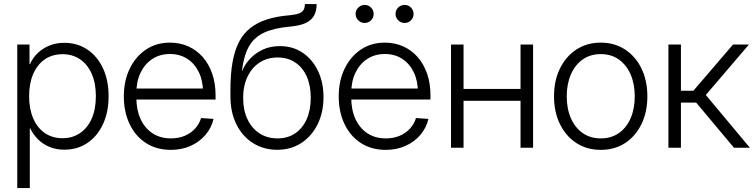

<svg xmlns="http://www.w3.org/2000/svg" viewBox="-20 -748 3821 972"><path d="M67.4 204.1V-522.5H129.4V-423.3H131.8Q145.5 -454.6 170.4 -478.8Q195.3 -502.9 229.7 -517.1Q264.2 -531.2 305.2 -531.2Q371.6 -531.2 422.1 -497.3Q472.7 -463.4 501.2 -402.6Q529.8 -341.8 529.8 -260.7Q529.8 -180.2 501.2 -119.1Q472.7 -58.1 422.4 -24.2Q372.1 9.8 305.2 9.8Q264.2 9.8 230.7 -4.2Q197.3 -18.1 172.6 -42.5Q147.9 -66.9 132.8 -98.6H130.9V204.1ZM296.9 -48.3Q346.7 -48.3 384.8 -74Q422.9 -99.6 444.1 -147.2Q465.3 -194.8 465.3 -261.2Q465.3 -327.1 444.1 -374.8Q422.9 -422.4 385 -448Q347.2 -473.6 296.9 -473.6Q244.6 -473.6 206.5 -447.3Q168.5 -420.9 147.9 -373Q127.4 -325.2 127.4 -261.2Q127.4 -197.3 147.9 -149.2Q168.5 -101.1 206.5 -74.7Q244.6 -48.3 296.9 -48.3Z M845.2 10.7Q772 10.7 718.5 -24.2Q665 -59.1 636 -120.4Q606.9 -181.6 606.9 -259.8Q606.9 -338.9 636.7 -400.4Q666.5 -461.9 719 -497.1Q771.5 -532.2 840.3 -532.2Q890.6 -532.2 932.9 -513.4Q975.1 -494.6 1006.1 -459.5Q1037.1 -424.3 1054.2 -375.2Q1071.3 -326.2 1071.3 -265.6V-244.1H642.6V-299.8H1035.2L1007.8 -281.2Q1007.8 -338.4 986.8 -382.1Q965.8 -425.8 928.2 -450.2Q890.6 -474.6 840.3 -474.6Q789.6 -474.6 751.2 -449.5Q712.9 -424.3 691.7 -380.1Q670.4 -335.9 670.4 -277.8V-252Q670.4 -191.9 691.7 -145.5Q712.9 -99.1 752.2 -73.2Q791.5 -47.4 845.7 -47.4Q884.3 -47.4 915.3 -60.5Q946.3 -73.7 967.5 -96.9Q988.8 -120.1 998 -150.4L1061 -146Q1050.3 -100.1 1019.8 -64.7Q989.3 -29.3 944.6 -9.3Q899.9 10.7 845.2 10.7Z M1383.8 10.3Q1314.9 10.3 1261.5 -23.2Q1208 -56.6 1177.2 -117.7Q1146.5 -178.7 1146.5 -261.2V-293Q1146.5 -372.1 1157 -431.9Q1167.5 -491.7 1189.5 -534.7Q1211.4 -577.6 1246.8 -605.7Q1282.2 -633.8 1331.8 -649.7Q1381.3 -665.5 1447.3 -670.9Q1476.6 -673.8 1493.2 -679.9Q1509.8 -686 1516.6 -697.5Q1523.4 -709 1523.4 -727.5H1583Q1583 -692.4 1569.6 -668.5Q1556.2 -644.5 1526.6 -631.1Q1497.1 -617.7 1447.8 -613.3Q1366.7 -606 1316.4 -582.5Q1266.1 -559.1 1240 -512.5Q1213.9 -465.8 1204.6 -388.2H1205.6Q1219.2 -421.9 1246.1 -450.7Q1272.9 -479.5 1311 -497.1Q1349.1 -514.6 1397 -514.6Q1462.4 -514.6 1512 -481.2Q1561.5 -447.8 1589.6 -389.4Q1617.7 -331.1 1617.7 -255.9Q1617.7 -178.7 1587.9 -118.7Q1558.1 -58.6 1505.6 -24.2Q1453.1 10.3 1383.8 10.3ZM1384.8 -47.4Q1436.5 -47.4 1474.4 -73Q1512.2 -98.6 1532.7 -145Q1553.2 -191.4 1553.2 -252.9Q1553.2 -314.5 1533 -360.4Q1512.7 -406.2 1474.9 -431.6Q1437 -457 1385.3 -457Q1333.5 -457 1294.2 -431.4Q1254.9 -405.8 1232.9 -359.4Q1210.9 -313 1210.9 -252Q1210.9 -191.4 1232.4 -145.3Q1253.9 -99.1 1293.2 -73.2Q1332.5 -47.4 1384.8 -47.4Z M1933.1 10.7Q1859.9 10.7 1806.4 -24.2Q1752.9 -59.1 1723.9 -120.4Q1694.8 -181.6 1694.8 -259.8Q1694.8 -338.9 1724.6 -400.4Q1754.4 -461.9 1806.9 -497.1Q1859.4 -532.2 1928.2 -532.2Q1978.5 -532.2 2020.8 -513.4Q2063 -494.6 2094 -459.5Q2125 -424.3 2142.1 -375.2Q2159.2 -326.2 2159.2 -265.6V-244.1H1730.5V-299.8H2123L2095.7 -281.2Q2095.7 -338.4 2074.7 -382.1Q2053.7 -425.8 2016.1 -450.2Q1978.5 -474.6 1928.2 -474.6Q1877.4 -474.6 1839.1 -449.5Q1800.8 -424.3 1779.5 -380.1Q1758.3 -335.9 1758.3 -277.8V-252Q1758.3 -191.9 1779.5 -145.5Q1800.8 -99.1 1840.1 -73.2Q1879.4 -47.4 1933.6 -47.4Q1972.2 -47.4 2003.2 -60.5Q2034.2 -73.7 2055.4 -96.9Q2076.7 -120.1 2085.9 -150.4L2148.9 -146Q2138.2 -100.1 2107.7 -64.7Q2077.1 -29.3 2032.5 -9.3Q1987.8 10.7 1933.1 10.7ZM2028.3 -631.8Q2009.3 -631.8 1995.8 -645.3Q1982.4 -658.7 1982.4 -677.7Q1982.4 -696.3 1995.8 -709.7Q2009.3 -723.1 2028.3 -723.1Q2047.4 -723.1 2060.5 -709.7Q2073.7 -696.3 2073.7 -677.7Q2073.7 -658.7 2060.5 -645.3Q2047.4 -631.8 2028.3 -631.8ZM1826.2 -631.8Q1807.1 -631.8 1793.7 -645.3Q1780.3 -658.7 1780.3 -677.7Q1780.3 -696.3 1793.9 -709.7Q1807.6 -723.1 1826.2 -723.1Q1845.2 -723.1 1858.4 -709.7Q1871.6 -696.3 1871.6 -677.7Q1871.6 -658.7 1858.4 -645.3Q1845.2 -631.8 1826.2 -631.8Z M2631.3 -297.9V-237.8H2311V-297.9ZM2326.7 -522.5V0H2263.2V-522.5ZM2678.7 -522.5V0H2615.2V-522.5Z M3021.5 10.7Q2951.2 10.7 2897.9 -23.9Q2844.7 -58.6 2814.7 -119.9Q2784.7 -181.2 2784.7 -260.3Q2784.7 -339.8 2814.7 -401.1Q2844.7 -462.4 2897.9 -497.3Q2951.2 -532.2 3021.5 -532.2Q3091.3 -532.2 3144.5 -497.3Q3197.8 -462.4 3227.5 -401.1Q3257.3 -339.8 3257.3 -260.3Q3257.3 -181.2 3227.5 -119.9Q3197.8 -58.6 3144.8 -23.9Q3091.8 10.7 3021.5 10.7ZM3021.5 -47.4Q3074.7 -47.4 3113.3 -74.5Q3151.9 -101.6 3172.6 -149.7Q3193.4 -197.8 3193.4 -260.3Q3193.4 -322.8 3172.6 -370.8Q3151.9 -418.9 3113.3 -446.5Q3074.7 -474.1 3021.5 -474.1Q2968.3 -474.1 2929.7 -446.8Q2891.1 -419.4 2870.1 -371.1Q2849.1 -322.8 2849.1 -260.3Q2849.1 -197.8 2870.1 -149.7Q2891.1 -101.6 2929.7 -74.5Q2968.3 -47.4 3021.5 -47.4Z M3363.8 0V-522.5H3427.2V-288.6H3490.2L3690.9 -522.5H3771.5L3553.2 -267.1L3776.4 0H3695.8L3504.4 -228.5H3427.2V0Z"/></svg>

Font: Inter 28pt Light
Style: Regular
Weight: 300
Designer: Rasmus Andersson
Foundry: rsms
Version: Version 4.001;git-66647c0bb